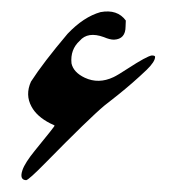

<svg xmlns="http://www.w3.org/2000/svg" viewBox="-20 -312 309 333"><path d="M154.3 -291Q183.6 -296.4 198.2 -276.4L197.8 -266.1Q197.8 -244.1 177.7 -243.2Q170.4 -243.2 160.2 -247.6Q132.3 -257.8 118.2 -241.2Q101.6 -226.1 104 -202.1Q107.4 -186.5 127 -177.2Q150.9 -166 176.8 -178.2Q184.1 -181.6 202.1 -193.4Q234.4 -214.4 243.2 -215.8Q249 -215.8 249 -213.4Q249 -205.1 234.4 -190.9Q210.4 -168 184.1 -147L161.1 -128.9Q134.8 -106.9 58.1 -28.8Q30.3 -0.5 25.4 0.5Q13.2 0 19 -17.1Q23.4 -29.8 40.5 -50.8Q75.7 -93.8 74.7 -94.2Q74.7 -94.7 66.9 -98.1Q43.9 -109.9 34.7 -127Q23.4 -147.5 33.7 -170.4Q54.7 -203.1 97.2 -253.4Q125 -282.7 154.3 -291Z"/></svg>

Font: Jameel Khushkhati
Style: Regular
Weight: 400
Version: Version 3.5